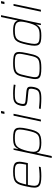

<svg xmlns="http://www.w3.org/2000/svg" viewBox="1278 -2060 985 3580"><g transform="rotate(-90 1770.0 -270.5)"><path d="M277 8Q197 8 149.5 -3.5Q102 -15 81.5 -43.5Q61 -72 61 -122Q61 -148 66 -180.5Q71 -213 80 -254Q95 -329 110.5 -380Q126 -431 153 -461Q180 -491 229 -504.5Q278 -518 360 -518Q430 -518 470 -507Q510 -496 527 -470.5Q544 -445 544 -400Q544 -389 541.5 -367.5Q539 -346 533.5 -317.5Q528 -289 521 -256L518 -243H113Q105 -205 100 -175Q95 -145 95 -122Q95 -85 111 -63.5Q127 -42 164.5 -33Q202 -24 266 -24Q295 -24 328.5 -26Q362 -28 394.5 -31Q427 -34 452 -38L445 -5Q426 -1 397.5 2Q369 5 338 6.5Q307 8 277 8ZM120 -275H490L494 -296Q500 -330 504 -353.5Q508 -377 508 -396Q508 -436 492 -455Q476 -474 444 -480Q412 -486 361 -486Q295 -486 254 -478.5Q213 -471 189 -449Q165 -427 150 -385.5Q135 -344 120 -275Z M614 202 766 -510H794L782 -426H786Q805 -465 831.5 -485Q858 -505 897 -511.5Q936 -518 992 -518Q1060 -518 1101 -507.5Q1142 -497 1160.5 -470Q1179 -443 1179 -394Q1179 -368 1174.5 -333.5Q1170 -299 1160 -255Q1144 -175 1125.5 -123.5Q1107 -72 1079.5 -43.5Q1052 -15 1009.5 -3.5Q967 8 901 8Q845 8 805.5 -0.5Q766 -9 742.5 -27Q719 -45 712 -76H708L650 202ZM891 -24Q952 -24 990 -32Q1028 -40 1052 -63.5Q1076 -87 1092.5 -133Q1109 -179 1125 -255Q1134 -299 1139.5 -332.5Q1145 -366 1145 -391Q1145 -432 1129.5 -452Q1114 -472 1079 -479Q1044 -486 985 -486Q933 -486 900 -479Q867 -472 845 -455.5Q823 -439 804 -411Q793 -393 781.5 -366.5Q770 -340 761 -309.5Q752 -279 744.5 -248Q737 -217 733 -188Q729 -159 729 -138Q729 -76 767 -50Q805 -24 891 -24Z M1435 -680 1448 -743H1491L1477 -680ZM1294 0 1403 -510H1438L1330 0Z M1724 8Q1694 8 1659.5 6.5Q1625 5 1591 2.5Q1557 0 1529 -3L1536 -36Q1576 -32 1601.5 -30Q1627 -28 1647 -26.5Q1667 -25 1687 -24.5Q1707 -24 1735 -24Q1796 -24 1828.5 -34.5Q1861 -45 1876 -68.5Q1891 -92 1899 -132Q1903 -150 1904.5 -163.5Q1906 -177 1906 -186Q1906 -217 1889.5 -224.5Q1873 -232 1838 -235L1682 -250Q1632 -255 1608 -271.5Q1584 -288 1584 -327Q1584 -339 1585.5 -353Q1587 -367 1591 -383Q1602 -431 1621 -458.5Q1640 -486 1667.5 -498.5Q1695 -511 1732 -514.5Q1769 -518 1816 -518Q1841 -518 1870.5 -516.5Q1900 -515 1929.5 -512.5Q1959 -510 1983 -506L1976 -473Q1946 -478 1919.5 -481Q1893 -484 1865 -485Q1837 -486 1802 -486Q1757 -486 1721.5 -481Q1686 -476 1662 -454Q1638 -432 1627 -380Q1624 -366 1622.5 -354.5Q1621 -343 1621 -334Q1621 -305 1638 -296.5Q1655 -288 1692 -285L1844 -271Q1880 -268 1901.5 -260.5Q1923 -253 1933 -238Q1943 -223 1943 -196Q1943 -180 1941.5 -163.5Q1940 -147 1935 -124Q1926 -82 1910 -56Q1894 -30 1869 -16Q1844 -2 1808 3Q1772 8 1724 8Z M2293 8Q2214 8 2168.5 -1.5Q2123 -11 2104 -35Q2085 -59 2085 -104Q2085 -131 2092 -168.5Q2099 -206 2109 -254Q2123 -319 2135 -365Q2147 -411 2164.5 -441Q2182 -471 2209 -487.5Q2236 -504 2278.5 -511Q2321 -518 2384 -518Q2463 -518 2508 -508.5Q2553 -499 2572 -475Q2591 -451 2591 -407Q2591 -379 2584.5 -341Q2578 -303 2568 -254Q2555 -189 2542.5 -143.5Q2530 -98 2512.5 -68Q2495 -38 2468 -21.5Q2441 -5 2399 1.5Q2357 8 2293 8ZM2289 -24Q2348 -24 2386.5 -29.5Q2425 -35 2448.5 -49Q2472 -63 2486 -89Q2500 -115 2510.5 -155.5Q2521 -196 2533 -254Q2543 -303 2550 -340Q2557 -377 2557 -403Q2557 -437 2542 -455Q2527 -473 2490 -479.5Q2453 -486 2388 -486Q2315 -486 2273 -476.5Q2231 -467 2208.5 -442.5Q2186 -418 2172.5 -372Q2159 -326 2144 -254Q2134 -206 2127 -169.5Q2120 -133 2120 -107Q2120 -74 2135.5 -56Q2151 -38 2188 -31Q2225 -24 2289 -24Z M2894 8Q2826 8 2785 -2.5Q2744 -13 2725.5 -40Q2707 -67 2707 -116Q2707 -143 2711.5 -177Q2716 -211 2726 -255Q2743 -335 2761 -386.5Q2779 -438 2806.5 -466.5Q2834 -495 2877 -506.5Q2920 -518 2985 -518Q3041 -518 3080.5 -510Q3120 -502 3143.5 -483.5Q3167 -465 3174 -435H3177L3242 -743H3277L3120 0H3092L3104 -85H3100Q3081 -46 3054.5 -26Q3028 -6 2989 1Q2950 8 2894 8ZM2901 -24Q2953 -24 2986 -31.5Q3019 -39 3041.5 -55.5Q3064 -72 3082 -99Q3093 -117 3104.5 -145Q3116 -173 3125 -205.5Q3134 -238 3141.5 -270Q3149 -302 3153 -329.5Q3157 -357 3157 -373Q3157 -435 3119.5 -460.5Q3082 -486 2995 -486Q2935 -486 2896.5 -478Q2858 -470 2834 -446.5Q2810 -423 2793.5 -377Q2777 -331 2761 -255Q2752 -212 2746.5 -178Q2741 -144 2741 -120Q2741 -80 2756.5 -59Q2772 -38 2807.5 -31Q2843 -24 2901 -24Z M3483 -680 3496 -743H3539L3525 -680ZM3342 0 3451 -510H3486L3378 0Z"/></g></svg>

Font: Saira SemiExpanded Thin
Style: Italic
Weight: 250
Width: 6
Italic angle: -12°
Designer: Hector Gatti with collaboration of the Omnibus-Type team
Foundry: Omnibus-Type
Version: Version 1.101